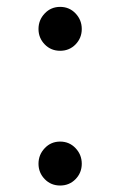

<svg xmlns="http://www.w3.org/2000/svg" viewBox="-20 -540 358 572"><path d="M159.2 -118.2Q186.5 -118.2 205.1 -98.6Q223.6 -79.1 223.6 -52.2Q223.6 -25.4 205.1 -6.3Q186.5 12.7 159.2 12.7Q131.8 12.7 113.3 -6.3Q94.7 -25.4 94.7 -52.2Q94.7 -79.1 113.3 -98.6Q131.8 -118.2 159.2 -118.2ZM159.2 -519.5Q186.5 -519.5 205.1 -500Q223.6 -480.5 223.6 -453.6Q223.6 -426.8 205.1 -407.7Q186.5 -388.7 159.2 -388.7Q131.8 -388.7 113.3 -407.7Q94.7 -426.8 94.7 -453.6Q94.7 -480.5 113.3 -500Q131.8 -519.5 159.2 -519.5Z"/></svg>

Font: Bpmf Zihi Box R
Style: R
Weight: 400
Foundry: But Ko
Version: Version 1.320